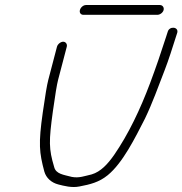

<svg xmlns="http://www.w3.org/2000/svg" viewBox="-20 -784 726 764"><path d="M206.7 -598 172.1 -466C166.9 -446 159.6 -403 150.3 -337C132.4 -211.6 136.2 -177 156.5 -101C163.6 -76.2 184.1 -57.1 212.1 -50C233.6 -44.6 265.4 -35.7 296 -42C339.1 -50.2 374.1 -58.7 408.8 -87C468.9 -136.3 517.1 -234.5 556.8 -312C585.9 -372.2 610.6 -441.1 635.3 -505C651.5 -546.7 666 -593.6 679.9 -637L685.4 -654C691.6 -677.6 653.6 -681.7 647.2 -657L641.4 -639C620.8 -574.7 600.3 -514.8 577.5 -454C538.5 -349.9 491.4 -250.5 433.8 -167C408.9 -131.6 381 -100.6 344.6 -90C315.9 -83.5 294.9 -74.6 266 -80C233.2 -88.8 202.3 -91 195.4 -120C174 -191.4 174 -221.9 190.4 -341C199.5 -406.3 206.4 -448 211.1 -466L245.7 -598C248.4 -608.3 241.6 -618 231.4 -618C221.3 -618 209.4 -608.3 206.7 -598ZM312 -725H606C616.5 -725 628.2 -733.4 631 -744C633.7 -754.6 626.8 -764 616.2 -764H322.2C311.6 -764 300.7 -754.6 298 -744C295.2 -733.4 301.4 -725 312 -725Z"/></svg>

Font: Just Breathe
Style: Obl5
Weight: 400
Foundry: Cannot Into Space Fonts
Version: Version 0.72